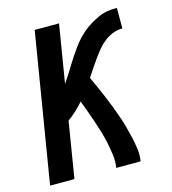

<svg xmlns="http://www.w3.org/2000/svg" viewBox="-109 -825 819 914"><g transform="rotate(-15 300.0 -367.5)"><path d="M25 0 146 -735H266L219 -449Q232 -468 244.5 -487.5Q257 -507 269 -527Q281 -547 294 -566.5Q307 -586 320.5 -604.5Q334 -623 350 -640.5Q366 -658 384 -672.5Q402 -687 422.5 -699Q443 -711 464 -720Q485 -729 507 -732Q529 -735 551 -735V-634Q528 -634 505 -625.5Q482 -617 462.5 -602Q443 -587 427 -567.5Q411 -548 396.5 -528Q382 -508 368.5 -487.5Q355 -467 341 -446Q353 -420 365 -393.5Q377 -367 388 -340.5Q399 -314 409.5 -287Q420 -260 429.5 -232.5Q439 -205 447 -176.5Q455 -148 461.5 -119.5Q468 -91 472 -60.5Q476 -30 471 0H351Q356 -31 352 -62Q348 -93 342 -122.5Q336 -152 327.5 -180.5Q319 -209 309.5 -237Q300 -265 290 -293Q280 -321 269 -349Q251 -328 231.5 -310Q212 -292 190 -276L145 0Z"/></g></svg>

Font: Iosevka Curly Extended
Style: Bold Italic
Weight: 700
Width: 7
Italic angle: -9°
Monospace: yes
Designer: Belleve Invis
Foundry: Belleve Invis
Version: Version 11.1.0; ttfautohint (v1.8.3)